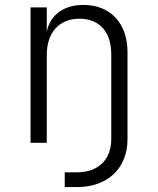

<svg xmlns="http://www.w3.org/2000/svg" viewBox="-20 -580 640 780"><path d="M243 180H293C417 180 498 104 498 -15V-368C498 -486 428 -560 319 -560C239 -560 185 -520 170 -452V-550H104V0H170V-356C170 -448 220 -504 303 -504C383 -504 432 -451 432 -360V-15C432 69 379 120 293 120H243Z"/></svg>

Font: JetBrains Mono ExtraLight
Style: Regular
Weight: 240
Monospace: yes
Designer: Philipp Nurullin, Konstantin Bulenkov
Foundry: JetBrains
Version: Version 2.305